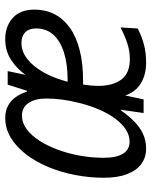

<svg xmlns="http://www.w3.org/2000/svg" viewBox="60 -646 595 756"><g transform="rotate(-90 358.0 -267.5)"><path d="M151.4 9.8Q116.2 9.8 90.6 -9.3Q64.9 -28.3 50.8 -65.4Q36.6 -102.5 36.6 -155.8Q36.6 -213.9 47.6 -270.3Q58.6 -326.7 79.3 -376.2Q100.1 -425.8 129.4 -463.6Q158.7 -501.5 194.6 -523.2Q230.5 -544.9 272.5 -544.9Q299.3 -544.9 319.6 -534.2Q339.8 -523.4 353.8 -504.2Q367.7 -484.9 375.5 -459.5H378.9L403.3 -535.2H456.5L441.9 -465.3Q465.8 -499 501 -522Q536.1 -544.9 582.5 -544.9Q632.3 -544.9 665.5 -515.6Q698.7 -486.3 698.7 -429.2Q698.7 -386.7 680.9 -351.6Q663.1 -316.4 627.9 -291Q592.8 -265.6 540 -252Q487.3 -238.3 417.5 -238.3H403.3Q401.4 -224.1 399.9 -208.5Q398.4 -192.9 398.4 -178.2Q398.4 -120.6 423.6 -87.4Q448.7 -54.2 503.9 -54.2Q535.6 -54.2 565.7 -64.2Q595.7 -74.2 628.4 -90.8L624.5 -23.4Q592.3 -6.8 560.1 1.5Q527.8 9.8 489.7 9.8Q441.9 9.8 408.2 -11Q374.5 -31.7 360.4 -72.3L345.2 0H291.5L304.2 -89.4H301.8Q280.8 -59.1 258.1 -36.9Q235.4 -14.6 209.5 -2.4Q183.6 9.8 151.4 9.8ZM178.2 -55.2Q203.6 -55.2 226.8 -70.3Q250 -85.4 269.8 -112.3Q289.6 -139.2 304.9 -174.8Q320.3 -210.4 330.6 -251Q340.3 -289.6 344.5 -322.3Q348.6 -355 348.6 -383.3Q348.6 -427.2 331.1 -453.1Q313.5 -479 281.2 -479Q252.9 -479 227.8 -460.4Q202.6 -441.9 182.1 -409.7Q161.6 -377.4 146.5 -336.2Q131.3 -294.9 123.3 -249Q115.2 -203.1 115.2 -157.7Q115.2 -106.4 131.6 -80.8Q147.9 -55.2 178.2 -55.2ZM414.6 -299.3H422.9Q484.4 -299.3 529.8 -313.7Q575.2 -328.1 599.9 -355.7Q624.5 -383.3 624.5 -423.3Q624.5 -451.7 609.1 -466.3Q593.8 -481 567.4 -481Q534.2 -481 504.9 -458.5Q475.6 -436 452.4 -395.3Q429.2 -354.5 414.6 -299.3Z"/></g></svg>

Font: Open Sans SemiCondensed
Style: Italic
Weight: 400
Width: 4
Italic angle: -12°
Designer: Monotype Design Team
Foundry: Monotype Imaging Inc.
Version: Version 3.000